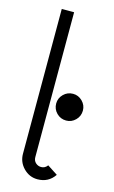

<svg xmlns="http://www.w3.org/2000/svg" viewBox="-115 -772 491 826"><g transform="rotate(15 130.5 -358.5)"><path d="M108 -726V-81Q108 -65 118.5 -55.5Q129 -46 143 -46Q160 -46 171 -61L217 -31Q190 9 141 9Q105 9 79 -17.5Q53 -44 53 -81V-726ZM195 -386Q219 -386 236.5 -368.5Q254 -351 254 -327Q254 -302 236.5 -284.5Q219 -267 195 -267Q170 -267 152.5 -284.5Q135 -302 135 -327Q135 -351 152.5 -368.5Q170 -386 195 -386Z"/></g></svg>

Font: Bellota
Style: Regular
Weight: 400
Designer: Kemie Guaida
Foundry: Kemie Guaida
Version: Version 1.000;PS 002.000;hotconv 1.0.70;makeotf.lib2.5.58329